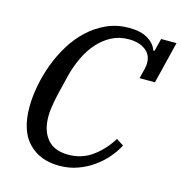

<svg xmlns="http://www.w3.org/2000/svg" viewBox="-107 -807 870 916"><g transform="rotate(15 328.0 -349.0)"><path d="M266 12Q171 12 114 -46.5Q57 -105 57 -223Q57 -272 67.5 -327.5Q78 -383 98 -437Q118 -491 148.5 -540.5Q179 -590 219.5 -627.5Q260 -665 310 -687.5Q360 -710 420 -710Q478 -710 513 -688.5Q548 -667 558 -635H564L580 -698H656L605 -491H529L542 -544Q544 -552 544.5 -558Q545 -564 545 -570Q545 -611 514 -634Q483 -657 432 -657Q385 -657 347 -637Q309 -617 279.5 -583.5Q250 -550 229.5 -506.5Q209 -463 197 -417Q185 -368 177 -335Q169 -302 164.5 -278Q160 -254 158 -237Q156 -220 156 -202Q156 -132 190.5 -91Q225 -50 294 -50Q362 -50 413.5 -88Q465 -126 500 -183L536 -160Q520 -129 494 -98.5Q468 -68 434 -43.5Q400 -19 357.5 -3.5Q315 12 266 12Z"/></g></svg>

Font: IBM Plex Serif Text
Style: Italic
Weight: 450
Italic angle: -14°
Designer: Mike Abbink, Paul van der Laan, Pieter van Rosmalen
Foundry: Bold Monday
Version: Version 3.001